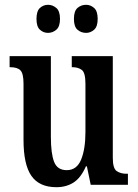

<svg xmlns="http://www.w3.org/2000/svg" viewBox="-20 -770 574 800"><path d="M215 10Q144 10 111 -37Q78 -84 78 -187V-421Q78 -464 65 -477Q52 -490 23 -490H20V-536H192V-200Q192 -130 205.5 -95.5Q219 -61 258 -61Q300 -61 318 -105Q336 -149 336 -220V-421Q336 -467 321 -478.5Q306 -490 282 -490H279V-536H450V-112Q450 -68 466.5 -57Q483 -46 507 -46H513V0H358L342 -77H338Q317 -29 286.5 -9.5Q256 10 215 10ZM339 -633Q318 -633 303 -646Q288 -659 288 -691Q288 -724 303 -737Q318 -750 339 -750Q357 -750 372 -737Q387 -724 387 -691Q387 -659 372 -646Q357 -633 339 -633ZM180 -633Q161 -633 146.5 -646Q132 -659 132 -691Q132 -724 146.5 -737Q161 -750 180 -750Q199 -750 214.5 -737Q230 -724 230 -691Q230 -659 214.5 -646Q199 -633 180 -633Z"/></svg>

Font: Noto Serif Myanmar ExtraCondensed SemiBold
Style: Regular
Weight: 600
Width: 2
Designer: Ben Mitchell and the Monotype Design Team
Foundry: Monotype Imaging Inc.
Version: Version 2.106; ttfautohint (v1.8.4.7-5d5b)